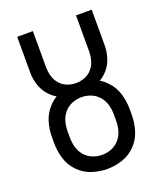

<svg xmlns="http://www.w3.org/2000/svg" viewBox="-138 -824 775 920"><g transform="rotate(-20 250.0 -363.5)"><path d="M250 8Q210 8 171.5 -5Q133 -18 104.5 -47.5Q76 -77 64 -116Q52 -155 52 -195V-227Q52 -267 64 -305.5Q76 -344 105 -374Q121 -391 140 -402Q126 -410 114 -421Q86 -446 73 -481Q60 -516 60 -553V-735H140V-553Q140 -530 146 -507Q152 -484 167.5 -465.5Q183 -447 205 -438.5Q227 -430 250 -430Q273 -430 295 -438.5Q317 -447 332.5 -465.5Q348 -484 354 -507Q360 -530 360 -553V-735H440V-553Q440 -516 427 -481Q414 -446 386 -421Q374 -410 360 -402Q379 -391 395 -374Q424 -344 436 -305.5Q448 -267 448 -227V-195Q448 -155 436 -116Q424 -77 395.5 -47.5Q367 -18 328.5 -5Q290 8 250 8ZM250 -64Q275 -64 298.5 -73.5Q322 -83 338.5 -102.5Q355 -122 361.5 -146Q368 -170 368 -195V-227Q368 -252 361.5 -276Q355 -300 338.5 -319.5Q322 -339 298.5 -348.5Q275 -358 250 -358Q225 -358 201.5 -348.5Q178 -339 161.5 -319.5Q145 -300 138.5 -276Q132 -252 132 -227V-195Q132 -170 138.5 -146Q145 -122 161.5 -102.5Q178 -83 201.5 -73.5Q225 -64 250 -64Z"/></g></svg>

Font: Iosevka SS01
Style: Regular
Weight: 400
Monospace: yes
Designer: Belleve Invis
Foundry: Belleve Invis
Version: 2.3.3; ttfautohint (v1.8.3)